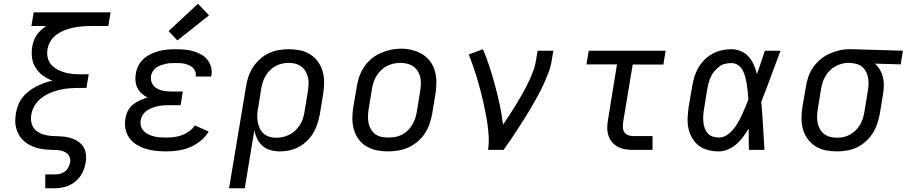

<svg xmlns="http://www.w3.org/2000/svg" viewBox="-20 -801 4845 1026"><path d="M222 205V131H274Q288 131 302 127.5Q316 124 327.5 115Q339 106 345.5 93Q352 80 355 66Q357 51 351.5 37.5Q346 24 334.5 16Q323 8 309 4.5Q295 1 280 0.5Q265 0 250 -0.5Q235 -1 220.5 -2.5Q206 -4 191.5 -7Q177 -10 163.5 -15Q150 -20 138 -26.5Q126 -33 115 -41.5Q104 -50 95 -60.5Q86 -71 79.5 -83.5Q73 -96 68.5 -109.5Q64 -123 62.5 -137.5Q61 -152 62 -167Q63 -182 65 -197Q69 -219 77.5 -240.5Q86 -262 100.5 -280.5Q115 -299 134 -313.5Q153 -328 174 -339Q195 -350 216.5 -357.5Q238 -365 260 -370Q242 -377 225.5 -386.5Q209 -396 195.5 -408.5Q182 -421 171.5 -437Q161 -453 155.5 -471.5Q150 -490 149.5 -510Q149 -530 152 -550Q155 -567 160.5 -583Q166 -599 176 -613.5Q186 -628 199 -640Q212 -652 227 -662H148L160 -735H571L559 -662H465Q448 -662 431 -661Q414 -660 396.5 -657.5Q379 -655 362 -651Q345 -647 328 -640.5Q311 -634 295 -624.5Q279 -615 266 -602Q253 -589 245 -572.5Q237 -556 234 -539Q230 -517 234.5 -495Q239 -473 252.5 -457Q266 -441 285 -430.5Q304 -420 325 -414Q346 -408 368.5 -406Q391 -404 413 -404H454L442 -331H401Q376 -331 350 -329Q324 -327 298.5 -321Q273 -315 248 -304.5Q223 -294 201 -277Q179 -260 165 -236.5Q151 -213 147 -187Q147 -187 147 -187Q147 -187 147 -187Q143 -164 149 -141.5Q155 -119 171.5 -104.5Q188 -90 210 -83Q232 -76 255 -74.5Q278 -73 301.5 -72.5Q325 -72 347.5 -66.5Q370 -61 389.5 -50Q409 -39 422 -21.5Q435 -4 438.5 19Q442 42 438 66Q434 94 420.5 121.5Q407 149 383.5 168.5Q360 188 331 196.5Q302 205 274 205Z M868 8Q840 8 812 5Q784 2 758.5 -6Q733 -14 710 -28Q687 -42 671.5 -63.5Q656 -85 650.5 -112Q645 -139 650 -167Q653 -188 663 -208Q673 -228 690.5 -242Q708 -256 728 -265Q748 -274 769 -280Q752 -288 737.5 -301Q723 -314 714.5 -331Q706 -348 704 -368Q702 -388 706 -408Q709 -430 720 -451Q731 -472 748.5 -487.5Q766 -503 787.5 -513Q809 -523 830.5 -528.5Q852 -534 874 -536Q896 -538 918 -538Q942 -538 965.5 -536Q989 -534 1010.5 -528Q1032 -522 1052 -511.5Q1072 -501 1086 -484.5Q1100 -468 1107 -445.5Q1114 -423 1110 -400Q1109 -398 1108.5 -396Q1108 -394 1108 -392H1025Q1025 -393 1025.5 -394Q1026 -395 1026 -396Q1028 -408 1023.5 -419.5Q1019 -431 1010.5 -439Q1002 -447 991 -452Q980 -457 968 -460Q956 -463 943.5 -463.5Q931 -464 918 -464Q905 -464 892 -463.5Q879 -463 866 -460Q853 -457 840 -452.5Q827 -448 815.5 -440Q804 -432 796.5 -420Q789 -408 787 -395Q785 -382 788 -368.5Q791 -355 799 -345Q807 -335 818 -328.5Q829 -322 841.5 -318.5Q854 -315 868 -313.5Q882 -312 895 -312H957L945 -239H883Q868 -239 853 -238Q838 -237 823 -233.5Q808 -230 793 -224.5Q778 -219 765 -210Q752 -201 743 -187Q734 -173 732 -158Q729 -142 733.5 -126.5Q738 -111 749 -100Q760 -89 774 -82.5Q788 -76 803.5 -72Q819 -68 835.5 -67Q852 -66 868 -66Q889 -66 910 -68.5Q931 -71 951.5 -78.5Q972 -86 990.5 -99Q1009 -112 1021 -131L1095 -98Q1078 -69 1051 -47.5Q1024 -26 993.5 -13.5Q963 -1 931 3.5Q899 8 868 8ZM928 -585 881 -635 1038 -781 1097 -719Z M1204 205 1295 -340Q1299 -366 1308 -392.5Q1317 -419 1332.5 -442.5Q1348 -466 1369.5 -485.5Q1391 -505 1417 -517Q1443 -529 1470 -533.5Q1497 -538 1523 -538Q1554 -538 1583.5 -532Q1613 -526 1637.5 -510.5Q1662 -495 1679 -471.5Q1696 -448 1704 -420Q1712 -392 1712 -361.5Q1712 -331 1707 -300L1689 -190Q1684 -165 1676 -139.5Q1668 -114 1654.5 -91Q1641 -68 1621 -48.5Q1601 -29 1577 -16Q1553 -3 1527.5 2.5Q1502 8 1476 8Q1450 8 1426 1.5Q1402 -5 1384 -20.5Q1366 -36 1355 -58Q1344 -80 1339 -104L1288 205ZM1456 -65Q1474 -65 1492 -69Q1510 -73 1527 -81.5Q1544 -90 1558 -103.5Q1572 -117 1582.5 -133Q1593 -149 1598.5 -166.5Q1604 -184 1607 -202L1625 -312Q1628 -331 1629 -350Q1630 -369 1626 -386.5Q1622 -404 1613 -419.5Q1604 -435 1590 -445.5Q1576 -456 1558.5 -460.5Q1541 -465 1522 -465Q1505 -465 1487 -461Q1469 -457 1452.5 -448Q1436 -439 1422.5 -425.5Q1409 -412 1399.5 -396Q1390 -380 1384.5 -362.5Q1379 -345 1376 -328L1360 -227Q1356 -208 1355 -189Q1354 -170 1357 -151.5Q1360 -133 1367.5 -116.5Q1375 -100 1388 -88Q1401 -76 1418.5 -70.5Q1436 -65 1456 -65Z M2053 8Q2022 8 1992.5 2Q1963 -4 1938 -19Q1913 -34 1896 -57.5Q1879 -81 1871 -109Q1863 -137 1863 -168Q1863 -199 1868 -230L1887 -340Q1891 -367 1900.5 -393.5Q1910 -420 1926 -444Q1942 -468 1965 -487Q1988 -506 2014.5 -517.5Q2041 -529 2068 -535Q2095 -541 2123 -541Q2154 -541 2183 -533.5Q2212 -526 2237 -511Q2262 -496 2279 -472.5Q2296 -449 2304 -421Q2312 -393 2312 -362Q2312 -331 2307 -300L2289 -190Q2284 -163 2274.5 -136.5Q2265 -110 2249 -86Q2233 -62 2210 -43Q2187 -24 2161 -12.5Q2135 -1 2107.5 3.5Q2080 8 2053 8ZM2054 -66Q2073 -66 2091 -69Q2109 -72 2126 -80.5Q2143 -89 2157.5 -102.5Q2172 -116 2182 -132.5Q2192 -149 2198 -166.5Q2204 -184 2207 -202L2225 -312Q2228 -331 2229 -350Q2230 -369 2226 -387Q2222 -405 2212.5 -420.5Q2203 -436 2188.5 -446Q2174 -456 2156 -460.5Q2138 -465 2119 -465Q2101 -465 2083 -461Q2065 -457 2048 -448.5Q2031 -440 2017 -426.5Q2003 -413 1993 -397Q1983 -381 1977 -363.5Q1971 -346 1968 -328L1950 -218Q1947 -199 1946.5 -180Q1946 -161 1949.5 -143.5Q1953 -126 1962 -110.5Q1971 -95 1985 -84.5Q1999 -74 2017 -70Q2035 -66 2054 -66Z M2588 0Q2593 -34 2591.5 -67.5Q2590 -101 2585.5 -134Q2581 -167 2574.5 -199Q2568 -231 2561 -262.5Q2554 -294 2545.5 -325.5Q2537 -357 2527.5 -388Q2518 -419 2507.5 -449.5Q2497 -480 2485 -510L2561 -538Q2581 -490 2597 -440.5Q2613 -391 2626.5 -340.5Q2640 -290 2651 -238.5Q2662 -187 2668 -135Q2687 -162 2704.5 -189.5Q2722 -217 2739 -244.5Q2756 -272 2772 -300.5Q2788 -329 2802 -358Q2816 -387 2827.5 -416.5Q2839 -446 2844 -477L2853 -530H2937L2928 -477Q2923 -445 2911 -413.5Q2899 -382 2885 -351Q2871 -320 2854.5 -290Q2838 -260 2821 -230.5Q2804 -201 2785.5 -172Q2767 -143 2748.5 -114Q2730 -85 2710.5 -56.5Q2691 -28 2671 0Z M3363 0Q3341 0 3320 -3.5Q3299 -7 3281.5 -16.5Q3264 -26 3251 -41.5Q3238 -57 3231.5 -76.5Q3225 -96 3225 -117.5Q3225 -139 3229 -161L3277 -457H3114L3126 -530H3537L3525 -456H3361L3310 -149Q3308 -135 3308.5 -120.5Q3309 -106 3316 -95Q3323 -84 3336 -79Q3349 -74 3363 -74H3467V0Z M3821 8Q3792 8 3764 1Q3736 -6 3714.5 -22.5Q3693 -39 3679 -63Q3665 -87 3659 -114.5Q3653 -142 3654.5 -171.5Q3656 -201 3660 -230L3679 -340Q3683 -365 3690.5 -390Q3698 -415 3711.5 -438.5Q3725 -462 3744.5 -481.5Q3764 -501 3787.5 -514Q3811 -527 3837 -532.5Q3863 -538 3888 -538Q3915 -538 3939.5 -527.5Q3964 -517 3981 -497.5Q3998 -478 4008.5 -454Q4019 -430 4025 -405Q4036 -436 4046.5 -467.5Q4057 -499 4067 -530H4151Q4125 -462 4100 -393.5Q4075 -325 4048 -257Q4054 -193 4057.5 -128.5Q4061 -64 4065 0H3982Q3981 -29 3981 -57.5Q3981 -86 3981 -114Q3967 -91 3951 -69.5Q3935 -48 3915 -30.5Q3895 -13 3870.5 -2.5Q3846 8 3821 8ZM3821 -66Q3843 -66 3863 -78.5Q3883 -91 3897.5 -108.5Q3912 -126 3923.5 -146Q3935 -166 3944.5 -186.5Q3954 -207 3962.5 -227.5Q3971 -248 3979 -269Q3978 -289 3976 -309Q3974 -329 3971 -348.5Q3968 -368 3963 -387.5Q3958 -407 3949.5 -424Q3941 -441 3925 -452.5Q3909 -464 3888 -464Q3872 -464 3855 -460Q3838 -456 3824 -445.5Q3810 -435 3798.5 -421.5Q3787 -408 3779.5 -392.5Q3772 -377 3767.5 -360.5Q3763 -344 3760 -328L3742 -218Q3739 -201 3738 -183.5Q3737 -166 3738.5 -149.5Q3740 -133 3745.5 -117Q3751 -101 3761.5 -89Q3772 -77 3788 -71.5Q3804 -66 3821 -66Z M4452 8Q4421 8 4391.5 2Q4362 -4 4337.5 -19.5Q4313 -35 4296 -58.5Q4279 -82 4271 -110Q4263 -138 4263 -168.5Q4263 -199 4268 -230L4287 -340Q4291 -366 4300 -392Q4309 -418 4325.5 -441.5Q4342 -465 4364 -483.5Q4386 -502 4411.5 -513.5Q4437 -525 4463.5 -531.5Q4490 -538 4517 -538Q4521 -538 4525 -538Q4529 -538 4533 -538L4805 -530L4793 -457L4655 -461Q4671 -447 4682 -428.5Q4693 -410 4698 -389.5Q4703 -369 4703 -346Q4703 -323 4699 -300L4681 -190Q4676 -164 4667 -137.5Q4658 -111 4642.5 -87.5Q4627 -64 4605.5 -44.5Q4584 -25 4558.5 -13Q4533 -1 4505.5 3.5Q4478 8 4452 8ZM4453 -65Q4471 -65 4489 -69Q4507 -73 4523 -82Q4539 -91 4552.5 -104.5Q4566 -118 4575.5 -134Q4585 -150 4590.5 -167.5Q4596 -185 4599 -202L4617 -312Q4620 -330 4621 -347.5Q4622 -365 4619.5 -381.5Q4617 -398 4610 -413.5Q4603 -429 4591 -440.5Q4579 -452 4563 -457.5Q4547 -463 4530 -464L4521 -465Q4518 -465 4516 -465Q4514 -465 4512 -465Q4494 -465 4476.5 -460Q4459 -455 4443 -446Q4427 -437 4414 -424Q4401 -411 4391.5 -395Q4382 -379 4376.5 -362Q4371 -345 4368 -328L4350 -218Q4347 -199 4346.5 -180Q4346 -161 4349.5 -143.5Q4353 -126 4362 -110.5Q4371 -95 4385 -84.5Q4399 -74 4416.5 -69.5Q4434 -65 4453 -65Z"/></svg>

Font: Iosevka Slab Extended
Style: Italic
Weight: 400
Width: 7
Italic angle: -9°
Monospace: yes
Designer: Belleve Invis
Foundry: Belleve Invis
Version: Version 11.1.0; ttfautohint (v1.8.3)